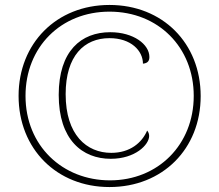

<svg xmlns="http://www.w3.org/2000/svg" viewBox="-20 -745 885 775"><path d="M422 10C636 10 790 -144 790 -357C790 -571 636 -725 422 -725C208 -725 55 -570 55 -358C55 -144 209 10 422 10ZM424 -17C233 -17 83 -156 83 -358C83 -555 226 -698 422 -698C619 -698 762 -554 762 -358C762 -161 618 -17 424 -17ZM427 -104C526 -104 582 -161 582 -196C582 -203 580 -211 574 -218C553 -169 505 -128 429 -128C330 -128 245 -200 245 -365C245 -520 320 -591 422 -591C509 -591 557 -540 557 -488C578 -490 583 -501 583 -515C583 -566 519 -615 425 -615C308 -615 217 -540 217 -362C217 -181 312 -104 427 -104Z"/></svg>

Font: Noto Serif Gurmukhi Thin
Style: Regular
Weight: 100
Designer: Vaibhav Singh and the Monotype Design Team
Foundry: Monotype Imaging Inc.
Version: Version 2.004